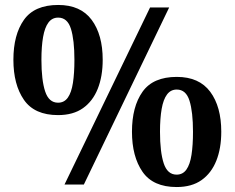

<svg xmlns="http://www.w3.org/2000/svg" viewBox="-20 -744 946 774"><path d="M240 0 585 -714H662L318 0ZM214.1 -280Q119 -280 76.5 -341.5Q34 -403 34 -503Q34 -604 76.5 -664Q119 -724 214.7 -724Q304.9 -724 349.5 -664Q394 -604 394 -503Q394 -436 374 -386Q354 -336 314.5 -308Q275 -280 214.1 -280ZM214 -330Q239 -330 253.5 -350.5Q268 -371 274 -409.8Q280 -448.6 280 -502.6Q280 -583 265.9 -628Q251.8 -673 214.5 -673Q190 -673 175.2 -653Q160.4 -633.1 153.7 -595Q147 -557 147 -502.8Q147 -421 162 -375.5Q177 -330 214 -330ZM692.1 10Q597 10 554.5 -51.5Q512 -113 512 -213Q512 -314 554.5 -374Q597 -434 692.7 -434Q782.9 -434 827.5 -374Q872 -314 872 -213Q872 -146 852 -96Q832 -46 792.5 -18Q753 10 692.1 10ZM692 -40Q717 -40 731.5 -60.5Q746 -81 752 -119.8Q758 -158.6 758 -212.6Q758 -293 743.9 -338Q729.8 -383 692.5 -383Q668 -383 653.2 -363Q638.4 -343.1 631.7 -305Q625 -267 625 -212.8Q625 -131 640 -85.5Q655 -40 692 -40Z"/></svg>

Font: Noto Serif Armenian
Style: Regular
Weight: 400
Designer: Monotype Design Team
Foundry: Monotype Imaging Inc.
Version: Version 2.007